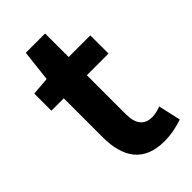

<svg xmlns="http://www.w3.org/2000/svg" viewBox="-223 -781 865 865"><g transform="rotate(-45 210.0 -348.0)"><path d="M284 14C333 14 372 3 402 -7L378 -114C363 -108 341 -102 323 -102C273 -102 247 -132 247 -196V-444H385V-560H247V-710H124L107 -560L21 -553V-444H100V-196C100 -70 151 14 284 14Z"/></g></svg>

Font: Noto Sans CJK KR Bold
Style: Regular
Weight: 700
Designer: Ryoko NISHIZUKA (kana & ideographs); Paul D. Hunt (Latin, Greek & Cyrillic); Wenlong ZHANG (bopomofo); Sandoll Communica
Foundry: Adobe Systems Incorporated
Version: Version 1.004;PS 1.004;hotconv 1.0.82;makeotf.lib2.5.63406